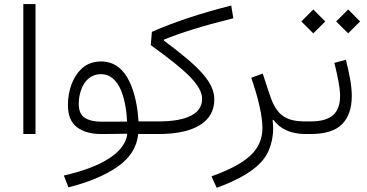

<svg xmlns="http://www.w3.org/2000/svg" viewBox="-20 -654 1792 937"><path d="M153.3 -634.3H93.8V0H153.3Z M601.1 2.9C586.9 92.3 475.1 161.1 291.5 202.6L314 260.3C415 234.9 495.6 200.7 555.7 158.2C615.7 115.7 648.4 63 654.3 0H698.7V-61.5H655.8C652.3 -127.4 639.2 -198.7 611.3 -256.8C583.5 -314.9 539.1 -354 474.1 -354C437.5 -354 407.2 -343.8 383.3 -323.2C335 -281.7 311.5 -211.9 311.5 -141.1C311.5 -91.3 326.2 -55.2 355.5 -33.2C384.8 -11.2 423.8 0 472.7 0C514.2 0 555.7 -0.5 598.1 -1.5ZM600.1 -60.5C579.1 -60.1 537.6 -60.1 474.6 -60.1C440.9 -60.1 414.6 -66.4 394.5 -78.6C374.5 -90.8 364.3 -113.8 364.3 -147.5C364.3 -170.9 368.2 -193.8 376 -215.8C391.6 -260.3 423.8 -292 473.1 -292C520.5 -292 551.8 -258.8 571.3 -211.4C590.3 -164.1 598.1 -107.4 600.1 -60.5Z M1108.4 -627C962.4 -590.3 826.7 -545.4 721.2 -498.5L715.8 -433.6C891.6 -307.6 966.3 -235.8 966.3 -171.4C966.3 -99.6 893.1 -61.5 753.9 -61.5H698.7C690.4 -61.5 686 -51.3 686 -30.8C686 -10.3 690.4 0 698.7 0H754.9C929.2 0 1025.9 -60.1 1025.9 -168C1025.9 -251.5 956.1 -324.7 779.8 -456.1V-460.4C860.4 -493.7 967.8 -527.3 1118.7 -564.9Z M1206.1 -274.4C1241.2 -174.3 1260.7 -86.9 1260.7 -28.8C1260.7 23.4 1241.7 67.4 1203.1 104C1164.6 140.6 1101.1 174.8 1012.2 206.5L1037.6 262.7C1106 237.8 1161.1 210.4 1203.6 180.7C1246.1 150.9 1274.9 118.2 1290 83.5C1305.2 48.8 1313 12.2 1313 -25.4C1313 -38.6 1312 -52.7 1310.5 -66.9L1315.4 -68.8C1344.7 -25.4 1400.4 0 1468.8 0H1469.2V-61.5H1468.8C1364.7 -61.5 1325.2 -100.1 1293 -201.2L1262.2 -294.9Z M1611.8 -347.2C1627.4 -283.2 1639.6 -228.5 1639.6 -186C1639.6 -105.5 1600.1 -61.5 1496.1 -61.5H1469.2C1460.9 -61.5 1456.5 -51.3 1456.5 -30.8C1456.5 -10.3 1460.9 0 1469.2 0H1496.1C1566.9 0 1618.2 -16.1 1649.9 -48.3C1681.2 -80.6 1696.8 -126.5 1696.8 -185.5C1696.8 -234.9 1685.1 -295.4 1668 -362.3ZM1508.8 -491.2 1567.4 -549.3 1508.8 -607.9 1450.7 -549.3ZM1679.2 -491.2 1737.3 -549.3 1679.2 -607.9 1620.6 -549.3Z"/></svg>

Font: Estedad Light
Style: Regular
Weight: 300
Designer: Amin Abedi
Version: Version 7.3